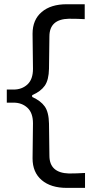

<svg xmlns="http://www.w3.org/2000/svg" viewBox="-20 -787 444 924"><path d="M389.2 117.2H301.3Q224.6 117.2 180.7 79.8Q136.7 42.5 136.7 -24.9Q136.7 -53.2 137.7 -109.1Q138.7 -165 138.7 -193.4Q138.7 -243.7 112.1 -268.3Q85.4 -293 45.4 -293H12.7V-356H45.4Q85.4 -356 112.1 -380.6Q138.7 -405.3 138.7 -455.6Q138.7 -483.4 137.7 -539.8Q136.7 -596.2 136.7 -624.5Q136.7 -691.9 180.7 -729.2Q224.6 -766.6 301.3 -766.6H387.7V-694.8Q356 -696.8 311.5 -696.8Q218.3 -694.8 217.8 -612.3L215.8 -456.5Q214.8 -401.9 195.3 -374.3Q175.8 -346.7 134.8 -329.1V-320.3Q175.8 -302.2 195.3 -274.7Q214.8 -247.1 215.8 -191.9L217.8 -37.1Q218.3 44.9 311.5 47.9Q346.7 47.9 389.2 45.4Z"/></svg>

Font: Commissioner Flair
Style: Regular
Weight: 400
Designer: Kostas Bartsokas
Foundry: Kostas Bartsokas
Version: Version 1.000